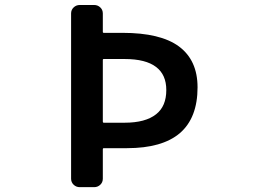

<svg xmlns="http://www.w3.org/2000/svg" viewBox="-20 -775 1040 774"><path d="M301.8 -20.5Q287.1 -20.5 276.9 -30.3Q266.6 -40 266.6 -54.7V-720.7Q266.6 -735.4 276.9 -745.1Q287.1 -754.9 301.8 -754.9H359.4Q374 -754.9 384.3 -745.1Q394.5 -735.4 394.5 -720.7V-646.5Q394.5 -642.6 398.4 -642.6H473.6Q627 -642.6 701.2 -587.9Q776.4 -532.2 776.4 -422.9Q776.4 -299.8 705.1 -238.3Q633.8 -177.7 492.2 -177.7H398.4Q394.5 -177.7 394.5 -172.9V-54.7Q394.5 -40 384.3 -30.3Q374 -20.5 359.4 -20.5ZM482.4 -280.3Q566.4 -280.3 609.4 -314.5Q650.4 -346.7 650.4 -412.1Q650.4 -473.6 609.4 -504.9Q567.4 -537.1 482.4 -537.1H398.4Q394.5 -537.1 394.5 -533.2V-285.2Q394.5 -280.3 398.4 -280.3Z"/></svg>

Font: Rounded-L Mgen+ 1m medium
Style: Regular
Weight: 500
Designer: [Source Han Sans]
Ryoko NISHIZUKA  (kana & ideographs); Paul D. Hunt (Latin, Greek & Cyrillic); Wenlong ZHANG  (bopomofo
Version: Version 1.059.20150602